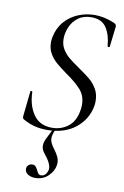

<svg xmlns="http://www.w3.org/2000/svg" viewBox="-99 -692 660 1024"><g transform="rotate(10 231.0 -180.5)"><path d="M53 -22Q45 -27 47 -41L61 -173Q61 -178 66.5 -178Q72 -178 72 -173Q74 -101 107.5 -52.5Q141 -4 208 -4Q257 -4 294.5 -32.5Q332 -61 342 -121Q345 -138 345 -151Q345 -200 316.5 -232.5Q288 -265 234 -302Q197 -329 175.5 -347.5Q154 -366 139 -392Q124 -418 124 -452Q124 -466 127 -481Q137 -531 167.5 -566Q198 -601 241 -618.5Q284 -636 330 -636Q383 -636 438 -612Q451 -605 450 -595L437 -484Q437 -480 431.5 -480Q426 -480 425 -484Q421 -543 396 -582Q371 -621 314 -621Q271 -621 242.5 -599.5Q214 -578 200.5 -546Q187 -514 187 -482Q187 -451 201.5 -427Q216 -403 237 -385.5Q258 -368 296 -342Q334 -316 357.5 -296.5Q381 -277 397 -249Q413 -221 413 -186Q413 -168 411 -158Q398 -84 338 -36Q278 12 183 12Q149 12 118 4.5Q87 -3 53 -22ZM110 235Q110 223 119 215Q128 207 140 207Q151 207 157 213Q163 219 170 233Q175 244 180 250Q185 256 194 256Q222 256 231 218Q234 187 193 138Q177 119 177 97Q177 82 187 60L217 0H229Q215 33 215 51Q215 74 238 104Q254 125 262 141.5Q270 158 270 175Q270 184 269 188Q265 219 237 247Q209 275 166 275Q143 275 126.5 264.5Q110 254 110 235Z"/></g></svg>

Font: Cormorant Infant
Style: Italic
Weight: 400
Italic angle: -10°
Designer: Christian Thalmann (Catharsis Fonts)
Foundry: Catharsis Fonts
Version: Version 4.000